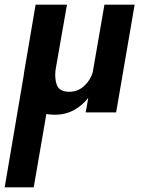

<svg xmlns="http://www.w3.org/2000/svg" viewBox="-40 -480 603 820"><path d="M197 -180 246 -460H238H113H112L72 -224L62 -166V-164V-162L-20 320H104L158 7Q175 10 194 10Q240 10 276 -10Q312 -30 337 -62L326 0H456L535 -460H406L356 -171Q346 -137 318.5 -112Q291 -87 252 -88Q213 -90 203 -116.5Q193 -143 197 -180Z"/></svg>

Font: Jost* 600 Semi Italic
Style: Italic
Weight: 600
Italic angle: -10°
Version: Version 3.200; ttfautohint (v0.97) -l 8 -r 50 -G 200 -x 14 -